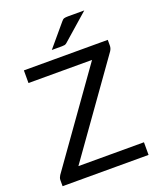

<svg xmlns="http://www.w3.org/2000/svg" viewBox="-166 -1027 934 1127"><g transform="rotate(-20 301.0 -463.0)"><path d="M569.5 -680.5Q569.5 -664 559.5 -648.5L154 -79H563.5V0H26.5V-38Q26.5 -46 29.2 -53Q32 -60 36 -66.5L442.5 -637.5H45.5V-716.5H569.5ZM499 -926 336 -783Q328.5 -776 321.5 -774.5Q314.5 -773 304.5 -773H240.5L356 -910Q364.5 -921 373.2 -923.5Q382 -926 398.5 -926Z"/></g></svg>

Font: Lato-Regular
Style: Regular
Weight: 400
Designer: Lukasz Dziedzic with Adam Twardoch and Botio Nikoltchev
Foundry: tyPoland Lukasz Dziedzic
Version: Version 2.015; 2015-08-06; http://www.latofonts.com/